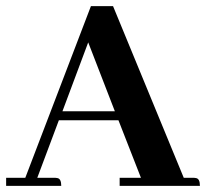

<svg xmlns="http://www.w3.org/2000/svg" viewBox="-20 -606 672 626"><path d="M631.8 0Q631.8 -23.4 619.1 -25.4Q614.3 -26.4 608.4 -26.4H579.1L348.6 -585.9H276.4L62.5 -26.4H0V0H179.7Q179.7 -23.4 167 -25.4Q162.1 -26.4 156.2 -26.4H101.6L171.9 -213.9H366.2L439.5 -26.4H370.1V0ZM354.5 -243.2H183.6L267.6 -467.8Z"/></svg>

Font: Abhaya Libre ExtraBold
Style: Regular
Weight: 800
Designer: Pushpananda Ekanayake, Sol Matas, Pathum Egodawatta
Foundry: Mooniak
Version: Version 1.050 ; ttfautohint (v1.6)